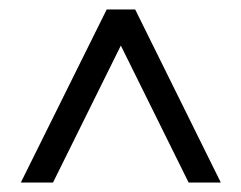

<svg xmlns="http://www.w3.org/2000/svg" viewBox="-20 -682 509 405"><path d="M91.8 -296.9H23.9L205.1 -662.1H265.1L445.8 -296.9H377.9L234.9 -585.9Z"/></svg>

Font: Accordance
Style: Regular
Weight: 400
Version: Version 1.1 (build May 11, 2018) Miklal Software Solutions, 